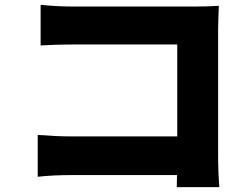

<svg xmlns="http://www.w3.org/2000/svg" viewBox="-20 -744 1040 794"><path d="M711 30 712 -20H273Q199 -20 136 -13V-186Q214 -180 268 -180H713V-560H280Q210 -560 148 -556V-724Q218 -717 280 -717H790Q840 -717 885 -720Q882 -648 882 -619V-100Q882 -35 887 30Z"/></svg>

Font: Source Han Sans CN Heavy
Style: Bold
Weight: 900
Designer: Ryoko NISHIZUKA (kana & ideographs); Paul D. Hunt (Latin, Greek & Cyrillic); Wenlong ZHANG (bopomofo); Sandoll Communica
Foundry: Adobe Systems Incorporated
Version: Version 1.000;PS 1;hotconv 1.0.78;makeotf.lib2.5.61930